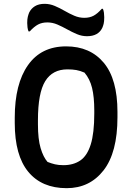

<svg xmlns="http://www.w3.org/2000/svg" viewBox="-20 -962 690 1002"><path d="M325 -720Q450 -720 521.5 -634.5Q593 -549 593 -378V-350Q593 -166 520.5 -73Q448 20 328 20Q198 20 127.5 -65.5Q57 -151 57 -320V-348Q57 -524 126 -622Q195 -720 325 -720ZM178 -313Q178 -236 192 -189Q206 -142 228 -117Q248 -109 267 -104.5Q286 -100 311 -100Q363 -100 399 -124.5Q435 -149 453.5 -208Q472 -267 472 -370V-385Q472 -456 460.5 -503Q449 -550 421 -583Q398 -593 378 -596.5Q358 -600 332 -600Q254 -600 216 -538.5Q178 -477 178 -334ZM420 -869Q448 -869 468.5 -880Q489 -891 511 -916H517Q521 -907 522.5 -895Q524 -883 524 -872Q524 -850 521 -838Q518 -826 514 -817Q493 -773 434 -773Q407 -773 381 -784Q355 -795 330 -809Q305 -823 279.5 -834Q254 -845 227 -845Q199 -845 178.5 -834Q158 -823 135 -798H129Q125 -807 123.5 -819.5Q122 -832 122 -842Q122 -862 125 -874Q128 -886 132 -896Q142 -917 162 -929.5Q182 -942 213 -942Q240 -942 266 -931Q292 -920 317 -905.5Q342 -891 367.5 -880Q393 -869 420 -869Z"/></svg>

Font: Recursive Sn Csl St SmB
Style: Regular
Weight: 600
Version: Version 1.079;hotconv 1.0.112;makeotfexe 2.5.65598; ttfautoh